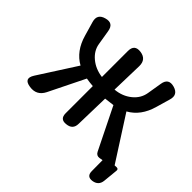

<svg xmlns="http://www.w3.org/2000/svg" viewBox="-217 -1046 1474 1474"><g transform="rotate(45 520.5 -309.0)"><path d="M904 4 875 9Q846 13 832 -14L664 -354L584 -344L577 -63Q576 0 512 6Q449 14 449 -50V-345Q410 -348 376 -354L232 -62Q194 13 112 0Q29 -12 74 -83L271 -390Q170 -446 133 -577L100 -691Q79 -762 151 -781Q222 -801 234 -727L254 -606Q264 -544 318 -499Q372 -454 449 -444V-726Q449 -800 522 -790Q594 -780 593 -706L586 -444Q665 -451 721 -497Q775 -541 786 -606L806 -727Q818 -801 890 -781Q961 -761 940 -691L907 -577Q870 -446 769 -390L998 -33L1019 -34Q1039 -34 1037 -14L1025 107Q1019 163 962 172Q905 180 905 122Z"/></g></svg>

Font: MaokenZhuyuanTi
Style: Regular
Weight: 400
Designer: Fontworks Inc & LongZhuTi team: ZERO子、时光羊、荆南、频凡、刘鹏、Little White Dog、帆影Magmeta、奈白不弍、白日月球、ChaoTawei、雨三（排名不分先后）
Version: Version 1.000; 20230222